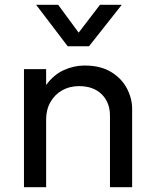

<svg xmlns="http://www.w3.org/2000/svg" viewBox="-20 -777 643 797"><path d="M79.5 0V-490H171.5V-424Q203 -467 245 -486Q287 -505 331 -505Q397.5 -505 441.2 -478.2Q485 -451.5 506.8 -410Q528.5 -368.5 528.5 -325V0H436.5V-296.5Q436.5 -352 402 -385.8Q367.5 -419.5 308 -419.5Q269 -419.5 238.2 -402.2Q207.5 -385 189.5 -353.5Q171.5 -322 171.5 -281V0ZM261 -585 130 -757H221.5L306.5 -641.5L395 -757H485.5L349.5 -585Z"/></svg>

Font: Geologica Thin Roman Light
Style: Regular
Weight: 300
Version: Version 1.010;gftools[0.9.28]